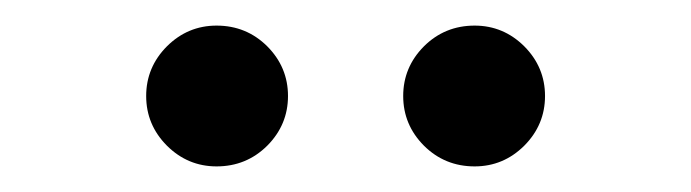

<svg xmlns="http://www.w3.org/2000/svg" viewBox="-20 -700 540 150"><path d="M350.8 -570Q327.5 -570 311.2 -586.2Q295 -602.5 295 -625Q295 -647.5 311.2 -663.8Q327.5 -680 350.8 -680Q373.3 -680 389.6 -663.8Q405.8 -647.5 405.8 -625Q405.8 -602.5 389.6 -586.2Q373.3 -570 350.8 -570ZM149.2 -570Q126.7 -570 110.4 -586.2Q94.2 -602.5 94.2 -625Q94.2 -647.5 110.4 -663.8Q126.7 -680 149.2 -680Q172.5 -680 188.8 -663.8Q205 -647.5 205 -625Q205 -602.5 188.8 -586.2Q172.5 -570 149.2 -570Z"/></svg>

Font: Funnel Display
Style: Regular
Weight: 400
Designer: NORD ID, Kristian Moeller
Foundry: Dicotype
Version: Version 1.000